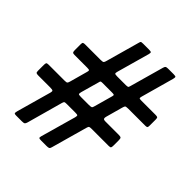

<svg xmlns="http://www.w3.org/2000/svg" viewBox="-257 -962 1174 1174"><g transform="rotate(45 330.0 -375.0)"><path d="M307.5 -805H357.5Q374.5 -805 377.5 -801.2Q380.5 -797.5 377 -784L318 -573.5Q314 -559.5 316.5 -555.2Q319 -551 338 -551H413.5Q429 -551 431.8 -556Q434.5 -561 437.5 -573L497.5 -787Q501 -799 505.8 -802Q510.5 -805 526 -805H572Q589.5 -805 591 -800Q592.5 -795 589 -781.5L530 -569.5Q527 -558 528.5 -554.5Q530 -551 546 -551H669Q681.5 -551 685.8 -548Q690 -545 690 -532V-479Q690 -466.5 686.8 -463Q683.5 -459.5 671 -459.5H523.5Q504 -459.5 500.5 -454.8Q497 -450 493 -435.5L464 -330.5Q460.5 -319 462.8 -312.2Q465 -305.5 482 -305.5H596Q611.5 -305.5 615.8 -301.2Q620 -297 620 -281.5V-236.5Q620 -222.5 617 -218.2Q614 -214 600 -214H454.5Q436.5 -214 433 -211Q429.5 -208 425.5 -194L360.5 38.5Q357.5 49.5 352 52.2Q346.5 55 332.5 55H287Q270.5 55 267.2 52.2Q264 49.5 267 37L332 -193.5Q335.5 -208 332 -211Q328.5 -214 309.5 -214H238.5Q222.5 -214 219.2 -211.2Q216 -208.5 212.5 -196.5L148.5 34.5Q145 47 140 51Q135 55 118.5 55H69.5Q52.5 55 52.8 48Q53 41 56 29.5L118.5 -193.5Q122 -206.5 117.8 -210.2Q113.5 -214 95 -214H-8Q-20 -214 -25 -216.8Q-30 -219.5 -30 -232.5V-283Q-30 -296 -27.2 -300.8Q-24.5 -305.5 -10.5 -305.5H127.5Q144 -305.5 148 -309.2Q152 -313 155.5 -326L187 -440Q190.5 -452 188.5 -455.8Q186.5 -459.5 169.5 -459.5H60Q46.5 -459.5 43.2 -464.2Q40 -469 40 -481.5V-535Q40 -546 45 -548.5Q50 -551 60 -551H194Q213 -551 217 -555.8Q221 -560.5 224.5 -574.5L286 -794.5Q288 -802.5 292.5 -803.8Q297 -805 307.5 -805ZM383 -459.5H301Q289.5 -459.5 287 -457.2Q284.5 -455 282.5 -445.5L249.5 -328Q246 -314.5 247.8 -310Q249.5 -305.5 268.5 -305.5H337Q355.5 -305.5 360.2 -308.5Q365 -311.5 368.5 -326L401.5 -444.5Q405 -456 400 -457.8Q395 -459.5 383 -459.5Z"/></g></svg>

Font: Besley* Heavy
Style: Italic
Weight: 800
Italic angle: -13°
Designer: Owen Earl
Foundry: indestructible type*
Version: Version 3.000; ttfautohint (v1.8.3)